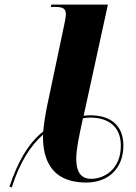

<svg xmlns="http://www.w3.org/2000/svg" viewBox="-20 -780 589 831"><path d="M21 28 31 31C65 -76 112 -150 166 -197C165 -111 186 10 354 10C450 10 514 -52 514 -150C514 -243 452 -281 371 -281C361 -281 351 -280 342 -279L447 -760H202L200 -750H220C259 -750 265 -738 265 -717C265 -706 261 -688 257 -668L184 -322C176 -283 170 -243 167 -211C99 -157 55 -74 21 28ZM374 -6C327 -6 310 -41 310 -93C310 -131 320 -182 339 -268C350 -270 360 -271 371 -271C449 -271 503 -232 503 -150C503 -45 429 -6 374 -6Z"/></svg>

Font: Noto Serif Display SemiCondensed ExtraBold
Style: Italic
Weight: 800
Width: 4
Italic angle: -12°
Designer: Monotype Design Team
Foundry: Monotype Imaging Inc.
Version: Version 2.009